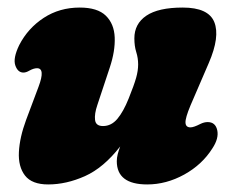

<svg xmlns="http://www.w3.org/2000/svg" viewBox="-20 -478 611 508"><path d="M529.5 -155Q550 -155 554.8 -133.5Q559.5 -112 542 -85.5Q515 -42.5 467.5 -16.2Q420 10 369.5 10Q289 10 289 -51.5Q289 -60.5 291.5 -70.2Q294 -80 298 -90.5Q254 -34 204.8 -12Q155.5 10 107.5 10Q64.5 10 46.2 -13.5Q28 -37 30 -75.8Q32 -114.5 49 -160.5L82 -248.5Q100.5 -297.5 78 -297.5Q69 -297.5 57.5 -291Q49 -286 42 -286Q27 -286 20.5 -305Q14 -324 31 -359Q54 -403.5 95.8 -430.8Q137.5 -458 191 -458Q238 -458 260 -436.5Q282 -415 283.5 -379Q285 -343 270.5 -299.5L237.5 -200Q229.5 -176.5 231.5 -160.5Q233.5 -144.5 252.5 -144.5Q274.5 -144.5 290.5 -163.5Q306.5 -182.5 320.5 -217.5Q335 -253.5 340.2 -272.2Q345.5 -291 345.5 -307.5Q345.5 -324.5 340.5 -340.2Q335.5 -356 335.5 -376.5Q335.5 -415 367.2 -436.5Q399 -458 463.5 -458Q531.5 -458 547 -419.5Q562.5 -381 532.5 -311.5L484 -199Q470 -165.5 470.8 -153.2Q471.5 -141 484 -141Q492.5 -141 510 -150Q520 -155 529.5 -155Z"/></svg>

Font: Fraunces 144pt S100 Black
Style: Italic
Weight: 900
Italic angle: -16°
Version: Version 1.000; ttfautohint (v1.8.3)